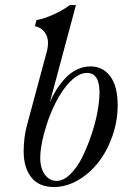

<svg xmlns="http://www.w3.org/2000/svg" viewBox="-20 -732 520 764"><path d="M282.2 -711.9 178.2 -324.2Q189 -350.1 203.6 -373.5Q218.3 -397 238.3 -419.2Q258.3 -441.4 284.9 -454.6Q311.5 -467.8 339.8 -467.8Q389.2 -467.8 418.7 -428.5Q448.2 -389.2 448.2 -313Q448.2 -250 427 -189.9Q405.8 -129.9 371.1 -85.7Q336.4 -41.5 289.8 -14.6Q243.2 12.2 194.8 12.2Q134.8 12.2 104.5 -26.4Q74.2 -64.9 74.2 -128.9Q74.2 -187 87.9 -235.8L166 -525.9Q177.2 -568.8 163.1 -595.2Q148.9 -621.6 119.1 -627.9L125 -651.9Q156.7 -657.7 195.1 -675.3Q233.4 -692.9 257.8 -711.9ZM326.2 -441.9Q294.4 -441.9 261 -408.9Q227.5 -376 200 -320.8Q172.4 -265.6 154.8 -199.2Q140.1 -142.1 140.1 -105Q140.1 -61.5 158.7 -36.9Q177.2 -12.2 205.1 -12.2Q232.4 -12.2 259.5 -38.6Q286.6 -64.9 306.9 -105.7Q327.1 -146.5 343.3 -194.1Q359.4 -241.7 367.7 -286.6Q376 -331.5 376 -363.8Q376 -441.9 326.2 -441.9Z"/></svg>

Font: Flanker Steampunk
Style: Italic
Weight: 400
Italic angle: -12°
Designer: Alexey Kryukov, Leonardo Di Lena
Foundry: Alexey Kryukov, Leonardo Di Lena
Version: 1.210